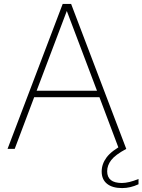

<svg xmlns="http://www.w3.org/2000/svg" viewBox="-20 -760 727 980"><path d="M18.5 0 300 -740H343L624.5 0H587L487.5 -264H154.5L55 0ZM167 -297H475L321 -704ZM603.5 200Q553.5 200 526.2 178Q499 156 499 115.5Q499 77 524.2 43.2Q549.5 9.5 611.5 -23.5L624.5 0Q568.5 30 547.8 57Q527 84 527 114Q527 174 602 174Q637.5 174 687 153.5V180.5Q645 200 603.5 200Z"/></svg>

Font: Encode Sans Th
Style: Regular
Weight: 100
Designer: Multiple Designers
Foundry: Impallari Type
Version: Version 3.002; ttfautohint (v1.8.3) -l 8 -r 50 -G 200 -x 14 